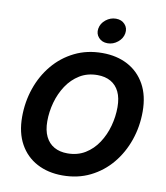

<svg xmlns="http://www.w3.org/2000/svg" viewBox="-101 -1032 972 1125"><g transform="rotate(10 385.5 -469.5)"><path d="M346.8 9.8Q260.4 9.8 194.6 -25.3Q128.9 -60.3 92.1 -126.7Q55.2 -193.2 55.2 -287.7Q55.2 -376.7 83.1 -457.8Q111 -538.8 163.5 -601.7Q216 -664.6 289.7 -700.9Q363.3 -737.3 454.6 -737.3Q540.8 -737.3 606.2 -702.4Q671.6 -667.5 708.6 -601Q745.5 -534.6 745.5 -439.8Q745.5 -350.5 717.5 -269.6Q689.5 -188.7 637.1 -125.7Q584.7 -62.8 511.3 -26.5Q437.9 9.8 346.8 9.8ZM352.9 -122.6Q413.1 -122.6 458.6 -150.5Q504.1 -178.5 534.7 -225Q565.3 -271.6 580.6 -327.7Q595.8 -383.7 595.8 -439.7Q595.8 -494.1 578.1 -530.9Q560.4 -567.6 527.3 -586.3Q494.3 -605 448.6 -605Q388.4 -605 342.8 -576.9Q297.1 -548.8 266.4 -502.3Q235.7 -455.7 220.3 -399.9Q204.9 -344 204.9 -288Q204.9 -233.9 222.9 -197Q240.9 -160.1 274 -141.4Q307.2 -122.6 352.9 -122.6ZM472.7 -798.7Q439.6 -798.7 419.7 -820.8Q399.8 -842.9 404.9 -873.9Q410 -905.5 437.3 -927.4Q464.6 -949.2 497.7 -949.2Q531.1 -949.2 550.9 -927.3Q570.8 -905.5 565.6 -873.9Q560.5 -843 533.2 -820.8Q506 -798.7 472.7 -798.7Z"/></g></svg>

Font: Inter
Style: Italic
Weight: 400
Italic angle: -9.3988°
Designer: Rasmus Andersson
Foundry: rsms
Version: Version 4.001;git-66647c0bb